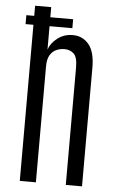

<svg xmlns="http://www.w3.org/2000/svg" viewBox="-59 -910 573 950"><g transform="rotate(5 228.0 -435.0)"><path d="M76.2 0V-870.1H156.2V-659.2Q166 -690.9 198.7 -716.3Q231.4 -741.7 274.9 -741.7Q324.2 -741.7 354.7 -704.8Q385.3 -668 385.3 -589.4V0H304.7V-583.5Q304.7 -634.3 286.4 -651.6Q268.1 -668.9 239.3 -668.9Q219.2 -668.9 200 -660.6Q180.7 -652.3 168.5 -632.1Q156.2 -611.8 156.2 -576.7V0ZM37.1 -775.4V-819.8H269.5V-775.4Z"/></g></svg>

Font: Antonio ExtraLight
Style: Regular
Weight: 250
Designer: Vernon Adams
Foundry: Vernon Adams
Version: Version 1.002